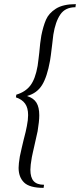

<svg xmlns="http://www.w3.org/2000/svg" viewBox="-20 -745 387 929"><path d="M70 67Q70 48 76 12Q81 -11 85.5 -31Q90 -51 94 -67Q106 -112 110 -135Q116 -165 116 -188Q116 -223 101.5 -243.5Q87 -264 57 -274L59 -287Q103 -300 127 -331.5Q151 -363 162 -426Q165 -444 166.5 -460.5Q168 -477 170 -490Q174 -539 180 -573Q189 -618 202.5 -649.5Q216 -681 250.5 -703Q285 -725 347 -725L345 -710Q296 -710 272 -675Q248 -640 238 -577L232 -526Q225 -467 222 -451Q208 -373 183.5 -333.5Q159 -294 112 -281V-280Q143 -270 156.5 -248Q170 -226 170 -187Q170 -158 162 -110Q160 -99 145 -34Q142 -20 139 -7.5Q136 5 134 16Q127 56 127 76Q127 114 143 131.5Q159 149 193 149L191 164Q123 164 96.5 138Q70 112 70 67Z"/></svg>

Font: Fahkwang ExtraLight
Style: Italic
Weight: 275
Italic angle: -10°
Designer: Suppakit Chalermlarp | Katatrad Co.,Ltd.
Foundry: Cadson Demak Co.,Ltd.
Version: Version 1.000; ttfautohint (v1.6)